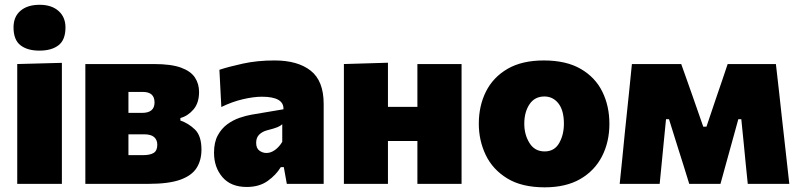

<svg xmlns="http://www.w3.org/2000/svg" viewBox="-20 -768 3342 802"><path d="M52 0V-500.5L238.5 -505.5V0ZM144.5 -556.5Q94.5 -556.5 65.5 -579Q36.5 -601.5 36.5 -653.5Q36.5 -698.5 65.8 -723.2Q95 -748 145.5 -748Q195.5 -748 224.5 -722.2Q253.5 -696.5 253.5 -653.5Q253.5 -601.5 224.5 -579Q195.5 -556.5 144.5 -556.5Z M336.5 0V-500.5H623Q695 -500.5 736 -485.5Q777 -470.5 794.2 -444.2Q811.5 -418 811.5 -384Q811.5 -338 788.2 -310.8Q765 -283.5 733.5 -275V-264.5Q767.5 -253 794.5 -226.8Q821.5 -200.5 821.5 -143Q821.5 -98.5 801.2 -66.5Q781 -34.5 732.8 -17.2Q684.5 0 600 0ZM577 -384H516.5V-296.5H573.5Q625.5 -296.5 625.5 -340Q625.5 -384 577 -384ZM516.5 -120H578Q606.5 -120 621.8 -129.2Q637 -138.5 637 -163.5Q637 -183.5 624 -195.2Q611 -207 581.5 -207H516.5Z M1010.5 13Q944.5 13 909.2 -28Q874 -69 874 -130Q874 -173.5 889.5 -202.2Q905 -231 929.2 -248.8Q953.5 -266.5 980.5 -275.8Q1007.5 -285 1030.5 -289L1164 -311.5Q1166.5 -364 1074 -364Q1039.5 -364 994.5 -353.5Q949.5 -343 904.5 -321L896.5 -476.5Q934 -489 994 -502.2Q1054 -515.5 1127 -515.5Q1223.5 -515.5 1277.8 -472.8Q1332 -430 1332 -334V0H1178L1165.5 -70H1153Q1133.5 -37.5 1098.2 -12.2Q1063 13 1010.5 13ZM1093 -129Q1111.5 -129 1129 -141.8Q1146.5 -154.5 1159 -175.5V-249Q1151.5 -242 1139 -236.8Q1126.5 -231.5 1095 -223.5Q1076 -218.5 1063 -206Q1050 -193.5 1050 -171.5Q1050 -148.5 1063.5 -138.8Q1077 -129 1093 -129Z M1416.5 0V-500.5L1600.5 -506V-321.5H1723.5V-500.5H1908V0H1723.5V-179H1600.5V0Z M2255.5 14.5Q2159.5 14.5 2098.8 -22.8Q2038 -60 2009 -120.5Q1980 -181 1980 -251Q1980 -326 2010 -385.8Q2040 -445.5 2100.2 -480.5Q2160.5 -515.5 2251.5 -515.5Q2345 -515.5 2405.8 -480.2Q2466.5 -445 2496 -385Q2525.5 -325 2525.5 -251Q2525.5 -175 2494.5 -114.8Q2463.5 -54.5 2403.5 -20Q2343.5 14.5 2255.5 14.5ZM2255 -135.5Q2296 -135.5 2315.8 -170.5Q2335.5 -205.5 2335.5 -251Q2335.5 -306.5 2312.8 -335.8Q2290 -365 2254 -365Q2213.5 -365 2191.8 -332.5Q2170 -300 2170 -251Q2170 -205.5 2191.8 -170.5Q2213.5 -135.5 2255 -135.5Z M2568.5 0Q2574 -54 2579.5 -107.5Q2585 -161 2590 -214L2597 -281Q2602.5 -335.5 2608.5 -391Q2614 -446 2619.5 -500.5H2825.5Q2837.5 -467.5 2849 -434.5Q2860.5 -401 2872.5 -368L2917.5 -239H2931L2974.5 -368Q2986 -401.5 2997.5 -435Q3008.5 -468 3019.5 -500.5H3221Q3227 -447 3233.5 -391Q3239.5 -335 3245.5 -281.5L3253.5 -210.5Q3259 -160.5 3265 -107.5Q3271 -54 3277 0H3103.5Q3099 -41.5 3095 -83Q3091 -124.5 3087 -165.5L3076.5 -270H3064L3033.5 -159.5Q3022.5 -119.5 3011.5 -80Q3000.5 -40 2989.5 0H2859Q2846.5 -40 2834.5 -79Q2822 -118 2810 -156.5L2774.5 -270H2762L2752 -168.5Q2748 -126 2743.8 -84Q2739.5 -42 2735.5 0Z"/></svg>

Font: Heraclito ExtraBold
Style: Regular
Weight: 800
Designer: Kostas Bartsokas (font) & Cristiano Sobral (main changes)
Foundry: Kostas Bartsokas (font) & Cristiano Sobral (main changes)
Version: Version 1.00;July 8, 2020;FontCreator 13.0.0.2655 64-bit